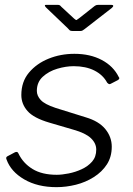

<svg xmlns="http://www.w3.org/2000/svg" viewBox="-20 -762 547 792"><path d="M213 10Q135 10 80 -22Q25 -54 7 -104Q3 -113 10 -117L42 -134Q47 -136 50.5 -135Q54 -134 56 -129Q75 -89 114 -65Q153 -41 214 -41Q235 -41 263 -46.5Q291 -52 317 -64Q343 -76 360 -95.5Q377 -115 377 -145Q377 -171 355 -192Q333 -213 283 -227L184 -256Q119 -275 93.5 -304Q68 -333 68 -370Q68 -425 99.5 -462.5Q131 -500 180.5 -520Q230 -540 287 -540Q352 -540 400 -514.5Q448 -489 470 -444Q473 -441 472 -438Q471 -435 467 -432L436 -416Q432 -414 429 -415.5Q426 -417 422 -421Q405 -453 369.5 -471Q334 -489 284 -489Q252 -489 216.5 -478.5Q181 -468 156.5 -445.5Q132 -423 132 -387Q132 -367 148 -349.5Q164 -332 209 -317L334 -278Q388 -262 414.5 -229.5Q441 -197 441 -157Q441 -115 421 -84Q401 -53 367 -31.5Q333 -10 293 0Q253 10 213 10ZM370 -737Q376 -741 379.5 -741.5Q383 -742 388 -742H439Q446 -742 447 -738.5Q448 -735 441 -729L329 -642Q325 -639 321 -636.5Q317 -634 310 -634H280Q271 -634 267 -637.5Q263 -641 259 -646L169 -732Q165 -737 165 -739.5Q165 -742 170 -742H217Q223 -742 226 -740.5Q229 -739 233 -734L286 -685Q294 -678 296 -679.5Q298 -681 308 -688Z"/></svg>

Font: Libre Franklin Light
Style: Italic
Weight: 300
Italic angle: -8°
Designer: Pablo Impallari, Rodrigo Fuenzalida, Nhung Nguyen
Foundry: Impallari Type
Version: Version 3.000